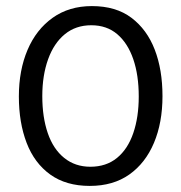

<svg xmlns="http://www.w3.org/2000/svg" viewBox="-20 -600 595 631"><path d="M436 -283Q436 -353 418 -405.5Q400 -458 365.5 -487.5Q331 -517 280 -517Q229 -517 193 -487.5Q157 -458 138 -405Q119 -352 119 -284Q119 -215 137 -162.5Q155 -110 191 -81Q227 -52 277 -52Q329 -52 364.5 -81Q400 -110 418 -162.5Q436 -215 436 -283ZM514 -284Q514 -197 486 -130.5Q458 -64 405 -26.5Q352 11 275 11Q197 11 145 -26.5Q93 -64 67.5 -130.5Q42 -197 42 -283Q42 -369 70.5 -436Q99 -503 153 -541.5Q207 -580 282 -580Q361 -580 412 -541.5Q463 -503 488.5 -437Q514 -371 514 -284Z"/></svg>

Font: Yaldevi
Style: Regular
Weight: 400
Designer: Sol Matas, Rajitha Manaperi, Kosala Senevirathne
Foundry: Mooniak
Version: Version 1.100